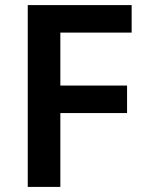

<svg xmlns="http://www.w3.org/2000/svg" viewBox="-20 -734 567 754"><path d="M89 0V-714H497V-606H217V-398H479V-290H217V0Z"/></svg>

Font: Noto Sans Symbols SemiBold
Style: Regular
Weight: 600
Version: Version 2.002